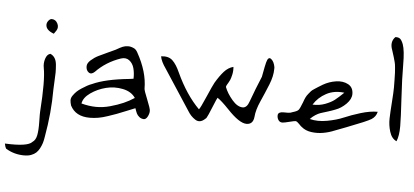

<svg xmlns="http://www.w3.org/2000/svg" viewBox="-155 -742 2239 1039"><g transform="rotate(5 964.5 -222.5)"><path d="M94 -564Q114 -563 124 -543Q134 -523 123 -505Q110 -487 110 -486Q66 -502 66 -531Q66 -543 75 -554Q84 -565 94 -564ZM46 107Q63 96 68.5 69Q74 42 73 -5.5Q72 -53 73 -61Q85 -231 72 -297Q67 -322 75 -347Q83 -372 101 -376Q116 -370 125 -356Q134 -342 136 -319.5Q138 -297 138 -277.5Q138 -258 136 -229Q134 -200 134 -186Q134 -59 110 74Q107 94 102.5 108.5Q98 123 90 138Q82 153 71.5 162.5Q61 172 45 178Q29 184 8 184Q-48 184 -93 156Q-98 149 -102 129Q22 135 46 107Z M483 -384Q404 -357 349 -300Q331 -283 316.5 -293.5Q302 -304 302 -326Q302 -343 320.5 -359.5Q339 -376 360 -386.5Q381 -397 411 -410.5Q441 -424 451 -429Q475 -443 487.5 -448Q500 -453 515.5 -453.5Q531 -454 548 -446Q560 -441 569 -424Q625 -324 625 -233Q625 -223 644.5 -175.5Q664 -128 664 -115Q664 -100 655.5 -84Q647 -68 635 -68Q620 -69 610 -77.5Q600 -86 595.5 -95.5Q591 -105 585 -123Q571 -118 538 -104Q505 -90 486.5 -83.5Q468 -77 440.5 -67.5Q413 -58 389.5 -54Q366 -50 343 -50Q266 -50 237 -107Q232 -123 231.5 -135.5Q231 -148 240.5 -161.5Q250 -175 260 -184.5Q270 -194 285.5 -204Q301 -214 313.5 -221Q326 -228 340 -233Q410 -265 540 -278Q554 -280 561 -281Q562 -312 555 -338Q548 -364 529 -378.5Q510 -393 483 -384ZM577 -178Q555 -211 508.5 -220.5Q462 -230 416.5 -218.5Q371 -207 334 -181Q297 -155 292 -123Q333 -112 371 -111.5Q409 -111 448.5 -122Q488 -133 519 -146.5Q550 -160 577 -178Z M1294 -452Q1310 -439 1315 -409Q1315 -404 1315 -400Q1315 -361 1296 -314Q1277 -267 1255.5 -219Q1234 -171 1231 -133Q1227 -91 1191 -91Q1152 -91 1086 -161Q1045 -204 1023 -218Q1018 -210 1006 -180Q994 -150 983 -125Q972 -100 968 -100Q954 -86 940 -83.5Q926 -81 913 -89.5Q900 -98 890.5 -108Q881 -118 873 -131L730 -350Q703 -388 699 -415Q739 -420 761 -399.5Q783 -379 802 -336Q856 -219 928 -147Q936 -156 963 -218.5Q990 -281 999 -297Q1022 -336 1044 -360.5Q1066 -385 1094 -392Q1096 -370 1091.5 -350Q1087 -330 1082.5 -320Q1078 -310 1066 -290Q1063 -284 1063 -280Q1076 -246 1105 -212Q1134 -178 1163 -178Q1186 -178 1198 -214Q1223 -283 1252 -352Q1265 -422 1268 -431Q1277 -466 1294 -452Z M1748 -302Q1748 -274 1721.5 -247.5Q1695 -221 1664 -210Q1647 -203 1622.5 -195.5Q1598 -188 1585.5 -184Q1573 -180 1557.5 -170Q1542 -160 1530 -147Q1573 -136 1624.5 -145.5Q1676 -155 1713 -171Q1750 -187 1800.5 -202.5Q1851 -218 1893 -218Q1887 -191 1863 -176Q1852 -169 1819 -155Q1786 -141 1730 -119.5Q1674 -98 1671 -97Q1640 -84 1608 -78.5Q1576 -73 1544 -77.5Q1512 -82 1491 -100Q1487 -102 1475 -115Q1463 -128 1455 -129Q1448 -129 1422.5 -122.5Q1397 -116 1386 -115Q1371 -114 1363 -125Q1355 -136 1355 -150Q1355 -162 1364 -166.5Q1373 -171 1384.5 -170.5Q1396 -170 1410.5 -170.5Q1425 -171 1434 -176Q1459 -183 1466 -191.5Q1473 -200 1486 -234Q1491 -249 1496.5 -260.5Q1502 -272 1510.5 -282Q1519 -292 1523 -297Q1527 -302 1541 -311Q1555 -320 1559.5 -323Q1564 -326 1584 -338Q1617 -357 1654.5 -362.5Q1692 -368 1720 -353Q1748 -338 1748 -302ZM1704 -305Q1649 -312 1606 -289Q1563 -266 1538 -226Q1574 -224 1606 -236Q1638 -248 1657 -263Q1676 -278 1704 -305Z M1953 -629Q1970 -630 1979 -622.5Q1988 -615 1996 -594Q2008 -560 2008 -486Q2008 -409 2014.5 -302Q2021 -195 2021 -150Q2021 -98 2008 -68Q1981 -80 1970 -116Q1959 -152 1960 -187.5Q1961 -223 1965 -277.5Q1969 -332 1969 -357Q1969 -370 1968.5 -399.5Q1968 -429 1967.5 -437Q1967 -445 1965.5 -464Q1964 -483 1961 -493.5Q1958 -504 1953.5 -520.5Q1949 -537 1942 -557Q1925 -601 1953 -629Z"/></g></svg>

Font: Long Cang
Style: Regular
Weight: 400
Designer: ZhongQi
Foundry: ZhongQi
Version: Version 2.001